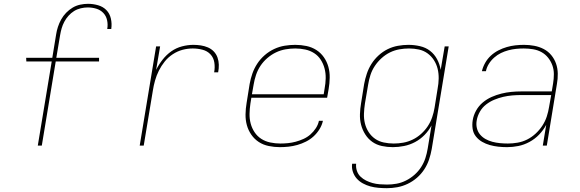

<svg xmlns="http://www.w3.org/2000/svg" viewBox="-20 -763 3040 1006"><path d="M178 0 251 -441H118L117 -460H254L274 -582Q277 -602 283.5 -622Q290 -642 300.5 -661Q311 -680 326.5 -696Q342 -712 360.5 -723Q379 -734 400 -738.5Q421 -743 441 -743Q468 -743 494 -735.5Q520 -728 537.5 -710Q555 -692 561 -665.5Q567 -639 563 -612V-611H542V-612Q546 -635 541 -657.5Q536 -680 521 -695.5Q506 -711 484.5 -717.5Q463 -724 439 -724Q422 -724 403 -719.5Q384 -715 368 -705Q352 -695 339 -680.5Q326 -666 317 -649Q308 -632 303 -614.5Q298 -597 295 -579L275 -460H499V-441H272L199 0Z M712 0 798 -520H819L798 -397Q812 -425 832 -450.5Q852 -476 877.5 -494Q903 -512 933.5 -520Q964 -528 993 -528Q1013 -528 1032.5 -525Q1052 -522 1069.5 -514.5Q1087 -507 1100 -493.5Q1113 -480 1119.5 -462Q1126 -444 1126.5 -424Q1127 -404 1123 -384H1102Q1107 -410 1103 -435.5Q1099 -461 1082.5 -478.5Q1066 -496 1041 -502.5Q1016 -509 990 -509Q963 -509 936.5 -502Q910 -495 885.5 -479Q861 -463 843 -440.5Q825 -418 812.5 -393Q800 -368 792.5 -341.5Q785 -315 781 -289L733 0Z M1446 8Q1417 8 1388 2Q1359 -4 1336 -19Q1313 -34 1297 -57Q1281 -80 1273.5 -107Q1266 -134 1266.5 -164Q1267 -194 1272 -223L1288 -323Q1293 -351 1302.5 -378Q1312 -405 1328 -429.5Q1344 -454 1367 -474Q1390 -494 1417 -506.5Q1444 -519 1472 -523.5Q1500 -528 1527 -528Q1557 -528 1585.5 -522Q1614 -516 1637.5 -501Q1661 -486 1677 -463Q1693 -440 1700.5 -413Q1708 -386 1707.5 -356Q1707 -326 1702 -297L1694 -251H1297L1292 -220Q1288 -193 1287.5 -166.5Q1287 -140 1293.5 -115.5Q1300 -91 1314 -70Q1328 -49 1349 -35.5Q1370 -22 1396 -16.5Q1422 -11 1449 -11Q1469 -11 1489 -13Q1509 -15 1529.5 -20.5Q1550 -26 1570 -35Q1590 -44 1606.5 -58.5Q1623 -73 1635 -91.5Q1647 -110 1651 -130H1672Q1667 -107 1654 -86Q1641 -65 1623 -48.5Q1605 -32 1583 -21Q1561 -10 1538 -3.5Q1515 3 1492 5.5Q1469 8 1446 8ZM1300 -269H1676L1681 -300Q1686 -326 1686.5 -353Q1687 -380 1680.5 -404.5Q1674 -429 1660.5 -450Q1647 -471 1626 -484.5Q1605 -498 1579.5 -503.5Q1554 -509 1527 -509Q1502 -509 1476 -504.5Q1450 -500 1426 -488.5Q1402 -477 1381 -459Q1360 -441 1345 -418.5Q1330 -396 1321.5 -370.5Q1313 -345 1309 -320Z M2007 223Q1985 223 1962.5 221Q1940 219 1920 213.5Q1900 208 1881.5 198Q1863 188 1849.5 173Q1836 158 1829 137.5Q1822 117 1825 95H1846Q1844 114 1850 132Q1856 150 1869 162.5Q1882 175 1898 183Q1914 191 1932 196Q1950 201 1969.5 202.5Q1989 204 2008 204Q2033 204 2058 199.5Q2083 195 2107 183Q2131 171 2151.5 153Q2172 135 2186.5 112.5Q2201 90 2209 65Q2217 40 2221 15L2241 -106Q2227 -79 2204.5 -56Q2182 -33 2154.5 -18.5Q2127 -4 2097 2Q2067 8 2038 8Q2009 8 1981 2Q1953 -4 1931 -19.5Q1909 -35 1894 -58.5Q1879 -82 1872 -109Q1865 -136 1866 -165Q1867 -194 1872 -223L1888 -323Q1893 -350 1902 -377Q1911 -404 1926.5 -428.5Q1942 -453 1964 -473Q1986 -493 2011.5 -505.5Q2037 -518 2065 -523Q2093 -528 2120 -528Q2151 -528 2181 -521Q2211 -514 2233.5 -496.5Q2256 -479 2270 -453Q2284 -427 2289 -397L2310 -520H2331L2242 18Q2237 46 2228 73Q2219 100 2203 124.5Q2187 149 2164.5 168.5Q2142 188 2115.5 200.5Q2089 213 2061.5 218Q2034 223 2007 223ZM2043 -11Q2068 -11 2093 -15.5Q2118 -20 2142 -31.5Q2166 -43 2186.5 -61.5Q2207 -80 2221.5 -102Q2236 -124 2244.5 -149Q2253 -174 2257 -199L2273 -299Q2278 -325 2278.5 -351.5Q2279 -378 2273 -402.5Q2267 -427 2253.5 -448Q2240 -469 2220 -483.5Q2200 -498 2175 -503.5Q2150 -509 2123 -509Q2098 -509 2072.5 -504.5Q2047 -500 2023.5 -488.5Q2000 -477 1979.5 -458.5Q1959 -440 1944 -417.5Q1929 -395 1921 -370Q1913 -345 1909 -320L1892 -220Q1888 -194 1887 -167.5Q1886 -141 1892 -116.5Q1898 -92 1911.5 -71Q1925 -50 1945 -36Q1965 -22 1990.5 -16.5Q2016 -11 2043 -11Z M2637 8Q2613 8 2590.5 5.5Q2568 3 2546.5 -3Q2525 -9 2506 -20Q2487 -31 2473.5 -48Q2460 -65 2456.5 -87.5Q2453 -110 2457 -134Q2461 -159 2474.5 -183.5Q2488 -208 2509.5 -226Q2531 -244 2556 -255Q2581 -266 2607 -272.5Q2633 -279 2659 -281.5Q2685 -284 2711 -284H2871L2878 -326Q2882 -350 2882 -374.5Q2882 -399 2874 -421Q2866 -443 2851.5 -461Q2837 -479 2817 -490Q2797 -501 2773 -505Q2749 -509 2724 -509Q2704 -509 2684 -507Q2664 -505 2643.5 -499.5Q2623 -494 2604.5 -485Q2586 -476 2569.5 -461.5Q2553 -447 2541.5 -428.5Q2530 -410 2526 -390H2505Q2510 -412 2522 -433.5Q2534 -455 2552 -471.5Q2570 -488 2591.5 -499Q2613 -510 2635.5 -516.5Q2658 -523 2680.5 -525.5Q2703 -528 2726 -528Q2753 -528 2779.5 -523Q2806 -518 2829 -506Q2852 -494 2868.5 -474Q2885 -454 2893.5 -429.5Q2902 -405 2902.5 -377.5Q2903 -350 2898 -323L2845 0H2824L2842 -109Q2827 -81 2805 -58Q2783 -35 2754.5 -19.5Q2726 -4 2696 2Q2666 8 2637 8ZM2641 -11Q2666 -11 2692 -15.5Q2718 -20 2742 -32Q2766 -44 2786.5 -63Q2807 -82 2822 -105Q2837 -128 2845 -153Q2853 -178 2857 -203L2868 -265H2711Q2688 -265 2664 -263Q2640 -261 2616.5 -255.5Q2593 -250 2570 -240.5Q2547 -231 2527 -215.5Q2507 -200 2494.5 -178Q2482 -156 2478 -133Q2474 -112 2478.5 -92.5Q2483 -73 2495 -58.5Q2507 -44 2524 -34.5Q2541 -25 2560 -20Q2579 -15 2599.5 -13Q2620 -11 2641 -11Z"/></svg>

Font: Iosevka Thin Extended Oblique
Style: Regular
Weight: 100
Width: 7
Italic angle: -9°
Monospace: yes
Designer: Belleve Invis
Foundry: Belleve Invis
Version: Version 32.5.0; ttfautohint (v1.8.4)